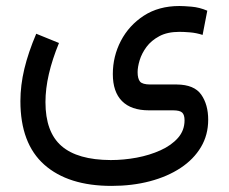

<svg xmlns="http://www.w3.org/2000/svg" viewBox="-20 -375 761 639"><path d="M176.3 -231.9 100.6 -262.7Q74.2 -200.7 61 -145.8Q47.9 -90.8 47.9 -38.6Q47.9 102.5 127.4 173.1Q207 243.7 351.1 243.7Q419.9 243.7 478.5 228.3Q537.1 212.9 580.8 184.1Q624.5 155.3 648.7 114.7Q672.9 74.2 672.9 23.4Q672.9 -26.9 649.7 -60.1Q626.5 -93.3 568.4 -93.8H480.5Q454.1 -93.8 446 -103.5Q438 -113.3 438 -134.8Q438 -151.9 444.8 -174.6Q451.7 -197.3 467.5 -218.8Q483.4 -240.2 510.3 -254.6Q537.1 -269 577.1 -269Q591.3 -269 612.3 -267.3Q633.3 -265.6 654.3 -258.8L669.9 -339.4Q643.6 -350.6 617.4 -352.8Q591.3 -355 577.1 -355Q508.3 -355 458.7 -322.8Q409.2 -290.5 382.3 -239Q355.5 -187.5 355.5 -128.4Q355.5 -69.3 386 -38.6Q416.5 -7.8 475.6 -7.8H555.7Q578.6 -7.8 586.4 -0.2Q594.2 7.3 594.2 25.4Q594.2 59.1 572.3 84Q550.3 108.9 514.2 125.2Q478 141.6 434.8 149.7Q391.6 157.7 348.6 157.7Q237.8 157.2 184.6 110.8Q131.3 64.5 131.3 -35.2Q131.3 -79.6 142.6 -128.4Q153.8 -177.2 176.3 -231.9Z"/></svg>

Font: Vazir Variable Regular
Style: Regular
Weight: 400
Designer: Saber Rastikerdar
Foundry: Saber Rastikerdar
Version: Version 30.1.0